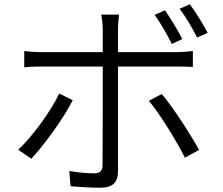

<svg xmlns="http://www.w3.org/2000/svg" viewBox="-20 -835 1040 895"><path d="M749 -787 701 -766C728 -728 761 -671 781 -630L830 -653C809 -694 774 -751 749 -787ZM865 -815 817 -794C846 -757 877 -703 899 -660L948 -682C929 -719 892 -779 865 -815ZM319 -368 256 -399C218 -318 131 -198 65 -137L126 -95C183 -156 277 -283 319 -368ZM734 -397 674 -365C727 -302 803 -177 842 -100L908 -136C868 -209 788 -333 734 -397ZM93 -597V-521C119 -524 146 -525 176 -525H459V-516C459 -469 459 -123 458 -65C458 -39 446 -27 419 -27C393 -27 347 -30 303 -38L309 33C348 37 407 40 448 40C506 40 530 15 530 -37C530 -106 530 -435 530 -516V-525H801C825 -525 853 -524 879 -523V-597C854 -594 823 -592 800 -592H530V-699C530 -720 533 -753 535 -767H452C455 -753 459 -720 459 -699V-592H176C144 -592 121 -594 93 -597Z"/></svg>

Font: Noto Sans HK DemiLight
Style: Regular
Weight: 350
Designer: Ryoko NISHIZUKA 西塚涼子 (kana, bopomofo & ideographs); Paul D. Hunt (Latin, Greek & Cyrillic); Sandoll Communications 산돌커뮤니
Foundry: Adobe
Version: Version 2.004;hotconv 1.0.118;makeotfexe 2.5.65603